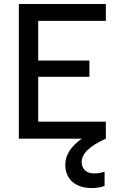

<svg xmlns="http://www.w3.org/2000/svg" viewBox="-20 -700 623 969"><path d="M309.6 131.8Q309.6 58.1 392.6 0H75.2V-679.7H514.2V-594.7H172.9V-394.5H431.2V-312.5H172.9V-85.9H514.2V0Q392.1 54.2 392.1 118.2Q392.1 142.6 408.4 158.9Q424.8 175.3 455.3 175.3Q485.8 175.3 507.8 166V238.3Q481 249 443.4 249Q405.8 249 379.9 238.3Q354 227.5 338.4 210.9Q309.6 179.7 309.6 131.8Z"/></svg>

Font: Inder
Style: Regular
Weight: 400
Designer: Irina Smirnova
Foundry: Irina Smirnova
Version: Version 1.001